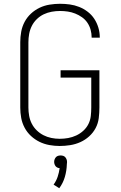

<svg xmlns="http://www.w3.org/2000/svg" viewBox="-20 -763 640 1014"><path d="M295 8Q268 8 240.5 3Q213 -2 188.5 -14Q164 -26 143.5 -45Q123 -64 110 -88.5Q97 -113 92 -140Q87 -167 87 -195V-540Q87 -568 92 -595.5Q97 -623 110 -647.5Q123 -672 143.5 -691Q164 -710 189 -722Q214 -734 242 -738.5Q270 -743 297 -743Q323 -743 348.5 -739.5Q374 -736 398 -726.5Q422 -717 443 -701Q464 -685 478 -663.5Q492 -642 499.5 -617Q507 -592 507 -566Q507 -566 507 -565Q507 -564 507 -564H464Q464 -564 464 -564.5Q464 -565 464 -566Q464 -586 458.5 -606Q453 -626 441.5 -643Q430 -660 413 -672Q396 -684 377 -691.5Q358 -699 338 -702Q318 -705 297 -705Q275 -705 253 -701Q231 -697 211 -687.5Q191 -678 174.5 -662Q158 -646 148 -626Q138 -606 134 -584Q130 -562 130 -540V-195Q130 -173 134 -151Q138 -129 148 -109.5Q158 -90 174 -74.5Q190 -59 209.5 -49Q229 -39 251 -34.5Q273 -30 295 -30Q318 -30 340 -34Q362 -38 382.5 -47.5Q403 -57 420 -72.5Q437 -88 447 -108Q457 -128 459.5 -150.5Q462 -173 462 -195V-353H300V-392H505V-195Q505 -167 501.5 -139Q498 -111 485 -86.5Q472 -62 451 -43Q430 -24 404.5 -12.5Q379 -1 351 3.5Q323 8 295 8ZM293 231 263 212Q277 193 284.5 170.5Q292 148 295 125Q289 125 283 122Q277 119 273.5 114.5Q270 110 268 104Q266 98 266 92Q266 85 268.5 78.5Q271 72 275.5 67Q280 62 286.5 60Q293 58 300 58Q307 58 313.5 60Q320 62 324.5 67Q329 72 331.5 78.5Q334 85 334 92V94L333 105Q332 139 322.5 171.5Q313 204 293 231Z"/></svg>

Font: Zed Sans Extralight Extended
Style: Regular
Weight: 200
Width: 7
Designer: Belleve Invis
Foundry: Belleve Invis
Version: Version 1.0.0; ttfautohint (v1.8.4)